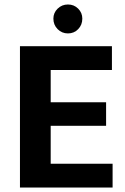

<svg xmlns="http://www.w3.org/2000/svg" viewBox="-20 -836 557 856"><path d="M69 -630H479V-524H206V-380H453V-275H206V-106H482V0H69ZM218 -753Q218 -779 237 -797.5Q256 -816 283 -816Q310 -816 328.5 -797.5Q347 -779 347 -753Q347 -725 328.5 -706Q310 -687 283 -687Q256 -687 237 -706Q218 -725 218 -753Z"/></svg>

Font: Mukta Vaani
Style: Bold
Weight: 700
Designer: Noopur Datye, Girish Dalvi, Yashodeep Gholap, Pallavi Karambelkar
Foundry: Ek Type
Version: Version 2.538;PS 1.000;hotconv 16.6.51;makeotf.lib2.5.65220;